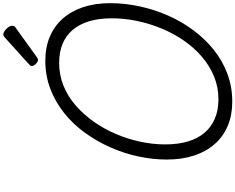

<svg xmlns="http://www.w3.org/2000/svg" viewBox="-154 -1274 1447 1180"><g transform="rotate(-90 570.0 -684.5)"><path d="M534 19Q453 19 387 -8.5Q321 -36 274.5 -88.5Q228 -141 203.5 -215.5Q179 -290 179 -383Q179 -470 198 -558.5Q217 -647 254 -730.5Q291 -814 343.5 -886.5Q396 -959 464 -1013.5Q532 -1068 613 -1099Q694 -1130 787 -1130Q868 -1130 933.5 -1102.5Q999 -1075 1045 -1023Q1091 -971 1115.5 -897.5Q1140 -824 1140 -732Q1140 -641 1120.5 -550.5Q1101 -460 1064 -376Q1027 -292 973.5 -220Q920 -148 853 -94.5Q786 -41 706 -11Q626 19 534 19ZM549 -66Q624 -66 689.5 -93Q755 -120 810.5 -167.5Q866 -215 910 -278.5Q954 -342 984.5 -416Q1015 -490 1031 -567.5Q1047 -645 1047 -722Q1047 -800 1029 -860Q1011 -920 976 -961.5Q941 -1003 890 -1024Q839 -1045 772 -1045Q699 -1045 633 -1018.5Q567 -992 511.5 -943.5Q456 -895 411.5 -832Q367 -769 336 -696Q305 -623 288.5 -546Q272 -469 272 -393Q272 -315 290 -254Q308 -193 343.5 -151.5Q379 -110 430.5 -88Q482 -66 549 -66ZM792 -1175Q780 -1175 767 -1188Q754 -1201 754 -1212Q754 -1216 755.5 -1220Q757 -1224 764 -1230L927 -1377Q933 -1382 937.5 -1385Q942 -1388 949 -1388Q959 -1388 971 -1379Q983 -1370 992 -1358Q1001 -1346 1001 -1335Q1001 -1327 999 -1322Q997 -1317 986 -1310L811 -1184Q805 -1180 800.5 -1177.5Q796 -1175 792 -1175Z"/></g></svg>

Font: Playwrite CU
Style: Regular
Weight: 400
Designer: Veronika Burian, José Scaglione
Foundry: TypeTogether
Version: Version 1.002